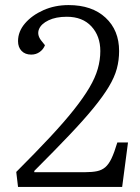

<svg xmlns="http://www.w3.org/2000/svg" viewBox="-20 -736 551 756"><path d="M51 -574Q51 -612 78.5 -644Q106 -676 151 -696Q196 -716 250 -716Q342 -716 395.5 -666.5Q449 -617 449 -535Q449 -499 440 -465.5Q431 -432 408.5 -394.5Q386 -357 348 -310.5Q310 -264 253 -204Q196 -144 115 -63V-58H315Q343 -58 362 -62Q381 -66 394.5 -77.5Q408 -89 419 -112Q430 -135 442 -175H484L461 0H51L44 -59Q121 -136 177 -196Q233 -256 271 -304Q309 -352 332 -391Q355 -430 365 -465Q375 -500 375 -535Q375 -594 340 -632Q305 -670 243 -670Q200 -670 171 -656Q142 -642 133.5 -621Q125 -600 141 -578L157 -558Q151 -542 136.5 -531.5Q122 -521 103 -521Q79 -521 65 -535.5Q51 -550 51 -574Z"/></svg>

Font: Literata Light
Style: Italic
Weight: 300
Italic angle: -2°
Designer: Latin by Veronika Burian and Jose Scaglione. Greek by Irene Vlachou. Cyrillic by Vera Evstafieva
Foundry: TypeTogether
Version: Version 3.103;gftools[0.9.29]